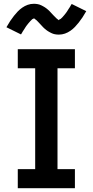

<svg xmlns="http://www.w3.org/2000/svg" viewBox="-20 -995 490 1015"><path d="M74 0V-101H166V-634H74V-735H376V-634H284V-101H376V0ZM291 -812Q286 -812 280.5 -812.5Q275 -813 270 -814Q265 -815 260.5 -816.5Q256 -818 251 -820.5Q246 -823 241.5 -825.5Q237 -828 233 -830.5Q229 -833 224.5 -836.5Q220 -840 216 -843.5Q212 -847 208.5 -850.5Q205 -854 202 -857.5Q199 -861 195.5 -864.5Q192 -868 188 -872.5Q184 -877 180 -881Q176 -885 173 -888Q170 -891 164.5 -894.5Q159 -898 159 -899Q159 -896 155.5 -895.5Q152 -895 149.5 -892.5Q147 -890 144 -887Q141 -884 139.5 -882.5Q138 -881 136.5 -879Q135 -877 133 -875Q131 -873 129.5 -871Q128 -869 126 -866.5Q124 -864 122 -861.5Q120 -859 118 -856Q116 -853 114 -850Q112 -847 110 -843.5Q108 -840 105.5 -836.5Q103 -833 100.5 -829Q98 -825 96 -821Q94 -817 91 -813L14 -851Q24 -869 34 -884Q44 -899 54 -911.5Q64 -924 74 -934.5Q84 -945 97.5 -954.5Q111 -964 126.5 -969.5Q142 -975 159 -975Q164 -975 169.5 -974.5Q175 -974 180 -973Q185 -972 189.5 -970.5Q194 -969 199 -966.5Q204 -964 208.5 -961.5Q213 -959 217 -956.5Q221 -954 225.5 -950.5Q230 -947 234 -943.5Q238 -940 241.5 -936.5Q245 -933 248 -929.5Q251 -926 254.5 -922.5Q258 -919 262 -914.5Q266 -910 270 -906.5Q274 -903 277 -899.5Q280 -896 285.5 -892.5Q291 -889 291 -888Q291 -891 294.5 -892Q298 -893 300.5 -895Q303 -897 306 -900Q309 -903 310.5 -904.5Q312 -906 313.5 -908Q315 -910 317 -912Q319 -914 320.5 -916Q322 -918 324 -920.5Q326 -923 328 -925.5Q330 -928 332 -931Q334 -934 336 -937Q338 -940 340 -943.5Q342 -947 344.5 -950.5Q347 -954 349.5 -958Q352 -962 354 -966Q356 -970 359 -974L436 -936Q426 -918 416 -903Q406 -888 396 -875.5Q386 -863 376 -852.5Q366 -842 352.5 -832.5Q339 -823 323.5 -817.5Q308 -812 291 -812Z"/></svg>

Font: Iosevka Etoile
Style: Bold
Weight: 700
Designer: Belleve Invis
Foundry: Belleve Invis
Version: Version 28.1.0; ttfautohint (v1.8.4)